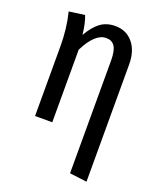

<svg xmlns="http://www.w3.org/2000/svg" viewBox="-139 -624 763 922"><g transform="rotate(20 242.0 -163.0)"><path d="M415 -387V212L327 201V-375Q327 -426 312.5 -447.5Q298 -469 269 -469Q212 -469 163 -371V0H75V-357Q75 -447 55 -527L135 -538Q149 -504 156 -444Q182 -490 213.5 -514Q245 -538 290 -538Q347 -538 381 -497Q415 -456 415 -387Z"/></g></svg>

Font: Fira Sans Extra Condensed
Style: Regular
Weight: 400
Width: 1
Designer: Carrois Corporate & Edenspiekermann AG
Foundry: Carrois Corporate GbR & Edenspiekermann AG
Version: Version 4.203